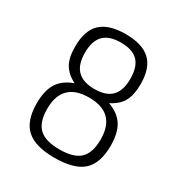

<svg xmlns="http://www.w3.org/2000/svg" viewBox="-149 -712 778 828"><g transform="rotate(30 240.0 -298.0)"><path d="M154 -312Q102 -293 79 -256Q56 -219 56 -156Q56 -69 99.5 -29.5Q143 10 239 10Q337 10 380.5 -29.5Q424 -69 424 -156Q424 -219 401 -256Q378 -293 326 -312Q368 -333 385.5 -365Q403 -397 403 -451Q403 -531 363 -568.5Q323 -606 240 -606Q157 -606 117 -568.5Q77 -531 77 -450Q77 -396 95 -364.5Q113 -333 154 -312ZM240 -564Q298 -564 325.5 -536Q353 -508 353 -448Q353 -390 325.5 -361.5Q298 -333 240 -333Q183 -333 155 -361.5Q127 -390 127 -448Q127 -508 155 -536Q183 -564 240 -564ZM240 -290Q373 -290 373 -158Q373 -92 342 -62Q311 -32 240 -32Q169 -32 138 -62Q107 -92 107 -158Q107 -224 140.5 -257Q174 -290 240 -290Z"/></g></svg>

Font: Beiruti Light
Style: Regular
Weight: 300
Designer: Arlette Boutros
Foundry: Boutros
Version: Version 1.41